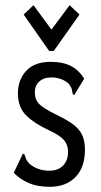

<svg xmlns="http://www.w3.org/2000/svg" viewBox="-20 -709 390 739"><path d="M171 10Q124 10 90.5 -4.5Q57 -19 33 -44L64 -109L68 -118L74 -115Q77 -108 79.5 -99.5Q82 -91 93 -79Q108 -66 127 -59Q146 -52 171 -52Q203 -52 222.5 -71.5Q242 -91 242 -125Q242 -151 226.5 -169.5Q211 -188 170 -207Q115 -232 82 -263.5Q49 -295 49 -350Q49 -402 81 -436.5Q113 -471 175 -471Q222 -471 253 -455Q284 -439 304 -406L271 -352L266 -343L260 -347Q258 -356 256.5 -364.5Q255 -373 245 -386Q231 -399 214 -405Q197 -411 179 -411Q148 -411 131 -395Q114 -379 114 -354Q114 -326 131 -308.5Q148 -291 198 -267Q237 -248 260.5 -231Q284 -214 295.5 -191Q307 -168 307 -133Q307 -65 270.5 -27.5Q234 10 171 10ZM109 -689 178 -595 248 -689 286 -653 187 -513H169L71 -653Z"/></svg>

Font: Inconsolata ExtraCondensed Medium
Style: Regular
Weight: 500
Width: 2
Monospace: yes
Designer: Raph Levien, Cyreal, Brenton Simpson
Foundry: Raph Levien, Cyreal, Google
Version: Version 3.001; ttfautohint (v1.8.2.53-6de2)